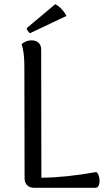

<svg xmlns="http://www.w3.org/2000/svg" viewBox="-20 -894 520 914"><path d="M177 -48Q294 -49 438 -75Q445 -71 449.5 -59Q454 -47 454 -34Q454 -19 449 -9.5Q444 0 434 0H143Q122 0 109.5 -12Q97 -24 97 -45L96 -577Q96 -646 83 -684Q104 -702 130 -702Q151 -702 163.5 -690.5Q176 -679 176 -658ZM123 -736Q118 -738 112.5 -746.5Q107 -755 107 -760L243 -874Q258 -867 273.5 -850.5Q289 -834 296 -818Z"/></svg>

Font: Arima Madurai
Style: Regular
Weight: 400
Designer: Joana Correia and Natanael Gama
Foundry: NDISCOVER
Version: Version 1.020